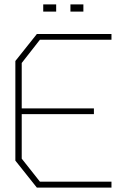

<svg xmlns="http://www.w3.org/2000/svg" viewBox="-20 -855 568 875"><path d="M148 0 50 -123V-577L148 -700H488V-674H162L79 -568V-361H408V-335H79V-132L162 -27H488V0ZM177 -835H236V-802H177ZM301 -802V-835H360V-802Z"/></svg>

Font: Turret Road ExtraLight
Style: Regular
Weight: 275
Designer: Noponies
Foundry: Noponies
Version: Version 1.001; ttfautohint (v1.8)